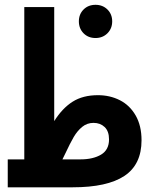

<svg xmlns="http://www.w3.org/2000/svg" viewBox="-20 -798 640 818"><path d="M13 -119H83.5V-768H211V-282Q245.5 -337 289.5 -364.8Q333.5 -392.5 397 -392.5Q448.5 -392.5 490.8 -371Q533 -349.5 558 -306Q583 -262.5 583 -200.5Q583 -97 510 -48.5Q437 0 289.5 0H13ZM444.5 -204Q444.5 -239 425.8 -256.8Q407 -274.5 378.5 -274.5Q351 -274.5 330.2 -257.5Q309.5 -240.5 294.2 -214.5Q279 -188.5 258 -143.5L246 -119H323Q376.5 -119 410.5 -139.2Q444.5 -159.5 444.5 -204ZM316 -707Q316 -737.5 336 -757.5Q356 -777.5 387 -777.5Q417.5 -777.5 437.8 -757.5Q458 -737.5 458 -707Q458 -676.5 437.8 -656.2Q417.5 -636 387 -636Q356 -636 336 -656.2Q316 -676.5 316 -707Z"/></svg>

Font: JuliaMono ExtraBoldItalic
Style: Regular
Weight: 800
Italic angle: -9°
Monospace: yes
Designer: cormullion
Foundry: corm
Version: Version 0.049; ttfautohint (v1.8.4)